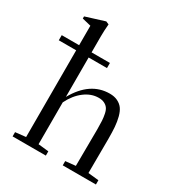

<svg xmlns="http://www.w3.org/2000/svg" viewBox="-189 -839 883 952"><g transform="rotate(30 252.5 -363.0)"><path d="M24.4 0V-24.4L84 -30.8V-527.3H-15.6V-556.6H84V-668L33.7 -680.2V-692.4L141.6 -726.1L158.7 -718.8Q155.3 -681.2 155.3 -647.5V-556.6H260.3V-527.3H155.3V-301.8Q224.6 -424.8 336.4 -424.8Q362.8 -424.8 381.8 -415.5Q400.9 -406.2 412.4 -390.6Q423.8 -375 430.7 -348.9Q437.5 -322.8 439.7 -294.4Q441.9 -266.1 441.9 -226.1Q441.9 -159.7 440.9 -30.8L501.5 -24.4V0H311.5V-24.4L369.1 -30.3Q370.6 -239.7 370.6 -240.7Q370.6 -270.5 369.4 -289.3Q368.2 -308.1 364.3 -326.9Q360.4 -345.7 352.5 -356.2Q344.7 -366.7 331.5 -373Q318.4 -379.4 299.3 -379.4Q256.8 -379.4 218.5 -350.3Q180.2 -321.3 155.3 -270.5V-30.8L214.8 -24.4V0Z"/></g></svg>

Font: Elstob 18pt
Style: Regular
Weight: 400
Designer: Peter S. Baker
Version: Version 1.015